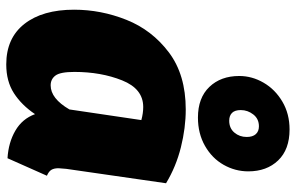

<svg xmlns="http://www.w3.org/2000/svg" viewBox="-186 -740 946 614"><g transform="rotate(90 287.0 -433.0)"><path d="M566 -491 520 -172Q518 -152 518 -147Q518 -133 523 -124.5Q528 -116 542 -110L486 16Q436 13 398 -9Q360 -31 345 -72Q316 -29 278 -4.5Q240 20 186 20Q102 20 56.5 -38Q11 -96 11 -197Q11 -283 43.5 -364.5Q76 -446 147.5 -500Q219 -554 330 -554Q389 -554 451 -538.5Q513 -523 566 -491ZM210 -198Q210 -153 221.5 -137.5Q233 -122 253 -122Q295 -122 330 -182L364 -412Q342 -418 322 -418Q264 -418 237 -350.5Q210 -283 210 -198ZM528 -754Q528 -712 507 -675Q486 -638 446.5 -615.5Q407 -593 356 -593Q293 -593 258 -629.5Q223 -666 223 -725Q223 -766 244.5 -803Q266 -840 305 -863Q344 -886 394 -886Q458 -886 493 -849.5Q528 -813 528 -754ZM332 -730Q332 -711 341 -702Q350 -693 366 -693Q390 -693 404 -709.5Q418 -726 418 -749Q418 -768 409 -778Q400 -788 384 -788Q360 -788 346 -770Q332 -752 332 -730Z"/></g></svg>

Font: Fira Sans Black
Style: Italic
Weight: 900
Italic angle: -8°
Designer: Carrois Corporate & Edenspiekermann AG
Foundry: Carrois Corporate GbR & Edenspiekermann AG
Version: Version 4.203